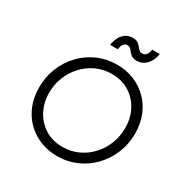

<svg xmlns="http://www.w3.org/2000/svg" viewBox="-215 -1157 1312 1351"><g transform="rotate(30 440.5 -482.0)"><path d="M81 -345Q81 -430 111 -504.5Q141 -579 195 -636Q249 -693 321.5 -725Q394 -757 479 -757Q554 -757 617.5 -731Q681 -705 728.5 -657.5Q776 -610 802.5 -544.5Q829 -479 829 -400Q829 -315 798.5 -240.5Q768 -166 714 -109Q660 -52 587 -20Q514 12 430 12Q356 12 292.5 -14Q229 -40 181.5 -87Q134 -134 107.5 -200Q81 -266 81 -345ZM749 -398Q749 -478 715.5 -542Q682 -606 621.5 -644Q561 -682 479 -682Q410 -682 352 -655Q294 -628 251 -581Q208 -534 184.5 -474Q161 -414 161 -347Q161 -268 195 -203.5Q229 -139 289.5 -101Q350 -63 431 -63Q500 -63 558 -90Q616 -117 659 -164Q702 -211 725.5 -271Q749 -331 749 -398ZM470 -912Q455 -912 443 -899Q431 -886 426 -853H364Q370 -893 386 -920.5Q402 -948 426 -962Q450 -976 479 -976Q505 -976 519.5 -966.5Q534 -957 543.5 -944.5Q553 -932 563 -922.5Q573 -913 590 -913Q609 -913 621.5 -928.5Q634 -944 638 -972H699Q691 -916 658.5 -882.5Q626 -849 581 -849Q555 -849 540.5 -858.5Q526 -868 516.5 -880.5Q507 -893 497 -902.5Q487 -912 470 -912Z"/></g></svg>

Font: Kosmopol Plus Jakarta Sans Italic It
Style: Regular
Weight: 400
Italic angle: -8.04999°
Designer: Gumpita Rahayu
Foundry: Tokotype
Version: Version 2.006